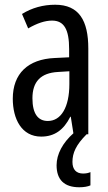

<svg xmlns="http://www.w3.org/2000/svg" viewBox="-20 -567 456 811"><path d="M286 117C286 79 301 45 346 0H353V-362C353 -480 314 -547 213 -547C162 -547 115 -534 73 -508L99 -447C137 -469 170 -480 200 -480C251 -480 272 -442 272 -360V-325L211 -322C98 -317 34 -256 34 -150C34 -65 71 10 154 10C210 10 249 -18 277 -74H279L290 -4C245 36 219 84 219 131C219 192 251 224 315 224C335 224 351 221 362 216V160C355 163 346 166 331 166C302 166 286 149 286 117ZM225 -263 273 -266V-212C273 -114 238 -56 182 -56C141 -56 117 -86 117 -152C117 -222 152 -259 225 -263Z"/></svg>

Font: Noto Sans Gujarati ExtraCondensed
Style: Regular
Weight: 400
Width: 2
Designer: Jelle Bosma - Monotype Design Team, Universal Thirst
Foundry: Monotype Imaging Inc.
Version: Version 2.106